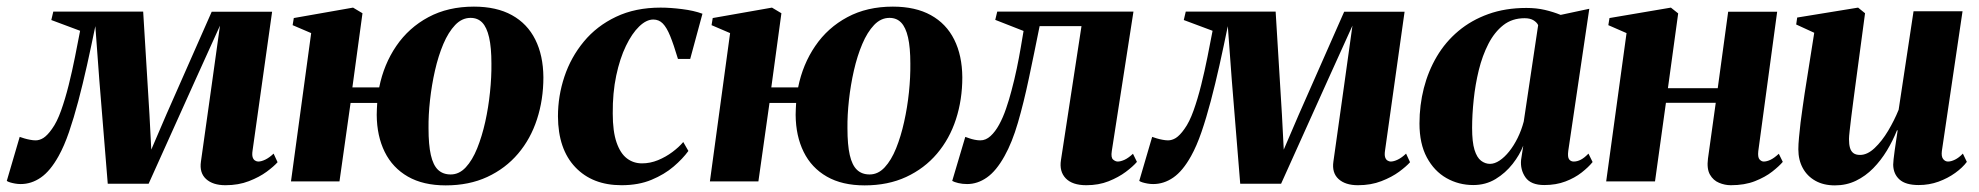

<svg xmlns="http://www.w3.org/2000/svg" viewBox="-50 -548 5978 580"><path d="M631 11.5Q593 11.5 572.5 -7.2Q552 -26 557 -60L589.5 -291L614.5 -470.5L540 -306L399 7H275.5L250 -306.5L238 -469Q225.5 -408 212.8 -350.8Q200 -293.5 186.5 -242.5Q173 -191.5 158.5 -149.2Q144 -107 127 -76.5Q102 -31.5 73.5 -11.8Q45 8 12.5 8Q4 8 -4.5 6.5Q-13 5 -19.5 3Q-26 1 -29.5 -1.5L9.5 -134.5Q15 -132.5 23.2 -130Q31.5 -127.5 40.8 -125.8Q50 -124 57.5 -124Q63.5 -124 69.2 -125.8Q75 -127.5 81 -131.2Q87 -135 93.5 -141.8Q100 -148.5 107 -158.5Q122 -179 134.5 -214Q147 -249 157.5 -291Q168 -333 176.5 -375.8Q185 -418.5 192 -455L105 -487.5L111 -513H382.5L401.5 -202L407 -96L452.5 -202L589.5 -512.5H772L713 -93.5Q711 -80.5 713.2 -73.2Q715.5 -66 720.5 -63Q725.5 -60 730 -60Q739.5 -60 751.8 -66Q764 -72 776.5 -84L788.5 -58Q777.5 -45.5 755.5 -29.2Q733.5 -13 702 -0.8Q670.5 11.5 631 11.5Z M1014.5 -284H1095.5Q1109.5 -354 1147.2 -409.2Q1185 -464.5 1244.2 -496.2Q1303.5 -528 1381.5 -528Q1450 -528 1496.5 -502.2Q1543 -476.5 1567 -428.5Q1591 -380.5 1591.5 -314.5Q1591.5 -247 1572.2 -187.8Q1553 -128.5 1515 -83.8Q1477 -39 1422 -13.5Q1367 12 1296.5 12Q1228.5 12 1182.2 -14.5Q1136 -41 1112.2 -89Q1088.5 -137 1088 -201Q1088 -210 1088.5 -219Q1089 -228 1089.5 -237H1009L975.5 0H829L890 -448L834 -472L837.5 -493.5L1016.5 -525L1045 -508ZM1371.5 -494Q1345.5 -494 1325 -472.5Q1304.5 -451 1289.2 -415Q1274 -379 1264 -335Q1254 -291 1249 -245.5Q1244 -200 1244.5 -160.5Q1244.5 -110.5 1251.5 -79.8Q1258.5 -49 1273.2 -35Q1288 -21 1311.5 -21Q1337 -21 1357 -42.5Q1377 -64 1391.5 -100Q1406 -136 1415.8 -179.8Q1425.5 -223.5 1430.2 -269.5Q1435 -315.5 1434.5 -356Q1434.5 -404.5 1427.5 -435Q1420.5 -465.5 1406.8 -479.8Q1393 -494 1371.5 -494Z M1827.5 11.5Q1739.5 11.5 1687.8 -43Q1636 -97.5 1635.5 -196.5Q1635.5 -258 1655 -316.5Q1674.5 -375 1713.5 -422.2Q1752.5 -469.5 1810.8 -497.2Q1869 -525 1945.5 -525Q1974.5 -525 2010.5 -520.5Q2046.5 -516 2072 -506.5L2035 -370H1998Q1985 -413.5 1974.5 -439.2Q1964 -465 1952.2 -477Q1940.5 -489 1923.5 -489Q1902.5 -489 1880.8 -468Q1859 -447 1840.8 -409.2Q1822.5 -371.5 1811.5 -319.5Q1800.5 -267.5 1801 -205Q1801 -151 1812.5 -117.8Q1824 -84.5 1843.8 -69.5Q1863.5 -54.5 1889.5 -54.5Q1914 -54.5 1937.8 -64.2Q1961.5 -74 1981.2 -88.8Q2001 -103.5 2014 -119L2029.5 -92Q2012.5 -68.5 1984.8 -44.8Q1957 -21 1918 -4.8Q1879 11.5 1827.5 11.5Z M2280 -284H2361Q2375 -354 2412.8 -409.2Q2450.5 -464.5 2509.8 -496.2Q2569 -528 2647 -528Q2715.5 -528 2762 -502.2Q2808.5 -476.5 2832.5 -428.5Q2856.5 -380.5 2857 -314.5Q2857 -247 2837.8 -187.8Q2818.5 -128.5 2780.5 -83.8Q2742.5 -39 2687.5 -13.5Q2632.5 12 2562 12Q2494 12 2447.8 -14.5Q2401.5 -41 2377.8 -89Q2354 -137 2353.5 -201Q2353.5 -210 2354 -219Q2354.5 -228 2355 -237H2274.5L2241 0H2094.5L2155.5 -448L2099.5 -472L2103 -493.5L2282 -525L2310.5 -508ZM2637 -494Q2611 -494 2590.5 -472.5Q2570 -451 2554.8 -415Q2539.5 -379 2529.5 -335Q2519.5 -291 2514.5 -245.5Q2509.5 -200 2510 -160.5Q2510 -110.5 2517 -79.8Q2524 -49 2538.8 -35Q2553.5 -21 2577 -21Q2602.5 -21 2622.5 -42.5Q2642.5 -64 2657 -100Q2671.5 -136 2681.2 -179.8Q2691 -223.5 2695.8 -269.5Q2700.5 -315.5 2700 -356Q2700 -404.5 2693 -435Q2686 -465.5 2672.2 -479.8Q2658.5 -494 2637 -494Z M3308.5 -91.5Q3305.5 -72 3312.5 -66Q3319.5 -60 3326.5 -60Q3335 -60 3346.8 -65.2Q3358.5 -70.5 3372.5 -83.5L3384.5 -59Q3372.5 -45 3350.8 -28.8Q3329 -12.5 3299 -0.5Q3269 11.5 3231.5 11.5Q3189.5 11.5 3169.5 -9.2Q3149.5 -30 3155 -64.5L3217 -469H3090.5Q3074 -386.5 3058.2 -312Q3042.5 -237.5 3025 -177.5Q3007.5 -117.5 2984.5 -76.5Q2959.5 -31.5 2931.2 -11.8Q2903 8 2871.5 8Q2857 8 2844.8 5Q2832.5 2 2826.5 -1.5L2866 -134.5Q2871.5 -132.5 2878.8 -130Q2886 -127.5 2894.5 -125.8Q2903 -124 2911.5 -124Q2928 -124 2942.2 -137Q2956.5 -150 2968.2 -171.5Q2980 -193 2989.2 -220Q2998.5 -247 3005.5 -274Q3014.5 -307.5 3021.5 -341Q3028.5 -374.5 3033.5 -404.2Q3038.5 -434 3042 -454.5L2956.5 -488L2962.5 -513H3374Z M4052 11.5Q4014 11.5 3993.5 -7.2Q3973 -26 3978 -60L4010.5 -291L4035.5 -470.5L3961 -306L3820 7H3696.5L3671 -306.5L3659 -469Q3646.5 -408 3633.8 -350.8Q3621 -293.5 3607.5 -242.5Q3594 -191.5 3579.5 -149.2Q3565 -107 3548 -76.5Q3523 -31.5 3494.5 -11.8Q3466 8 3433.5 8Q3425 8 3416.5 6.5Q3408 5 3401.5 3Q3395 1 3391.5 -1.5L3430.5 -134.5Q3436 -132.5 3444.2 -130Q3452.5 -127.5 3461.8 -125.8Q3471 -124 3478.5 -124Q3484.5 -124 3490.2 -125.8Q3496 -127.5 3502 -131.2Q3508 -135 3514.5 -141.8Q3521 -148.5 3528 -158.5Q3543 -179 3555.5 -214Q3568 -249 3578.5 -291Q3589 -333 3597.5 -375.8Q3606 -418.5 3613 -455L3526 -487.5L3532 -513H3803.5L3822.5 -202L3828 -96L3873.5 -202L4010.5 -512.5H4193L4134 -93.5Q4132 -80.5 4134.2 -73.2Q4136.5 -66 4141.5 -63Q4146.5 -60 4151 -60Q4160.5 -60 4172.8 -66Q4185 -72 4197.5 -84L4209.5 -58Q4198.5 -45.5 4176.5 -29.2Q4154.5 -13 4123 -0.8Q4091.5 11.5 4052 11.5Z M4687.5 -92.5Q4685 -73.5 4690 -66.8Q4695 -60 4704 -60Q4714.5 -60 4725.2 -65.5Q4736 -71 4748.5 -84L4761 -58.5Q4748.5 -43 4727.8 -26.8Q4707 -10.5 4678.8 0.2Q4650.5 11 4615 11Q4574.5 11 4558.2 -12.2Q4542 -35.5 4545 -65.5L4551.5 -108Q4541 -80.5 4519.5 -53Q4498 -25.5 4468 -7.2Q4438 11 4400.5 11Q4356.5 11 4319.5 -10Q4282.5 -31 4260.2 -72.5Q4238 -114 4238 -175Q4238 -230 4251.2 -281.8Q4264.5 -333.5 4290.5 -377.5Q4316.5 -421.5 4355.5 -454.2Q4394.5 -487 4446 -505.5Q4497.5 -524 4561 -524Q4591.5 -524 4617 -518Q4642.5 -512 4664.5 -503L4751 -521.5ZM4596.5 -472Q4593 -480 4582.8 -486.5Q4572.5 -493 4555.5 -493Q4518 -493 4491.2 -472Q4464.5 -451 4446.2 -415.5Q4428 -380 4417.2 -336.2Q4406.5 -292.5 4401.8 -247Q4397 -201.5 4397 -161.5Q4397 -119 4404.2 -95.5Q4411.5 -72 4424 -62.5Q4436.5 -53 4451 -53Q4465 -53 4480 -63Q4495 -73 4509 -90.5Q4523 -108 4534.5 -131.2Q4546 -154.5 4553 -181Z M5261.5 -91.5Q5259.5 -73 5265.2 -66.5Q5271 -60 5278 -60Q5287 -60 5298.2 -65.2Q5309.5 -70.5 5323.5 -83.5L5335.5 -59Q5324.5 -46 5303.5 -29.5Q5282.5 -13 5251.5 -0.8Q5220.5 11.5 5178.5 11.5Q5160.5 11.5 5143 4.2Q5125.5 -3 5115.5 -20.5Q5105.5 -38 5109.5 -69L5133 -237.5H4982.5L4949.5 0H4802L4863.5 -448L4808.5 -472L4812 -493.5L4997.5 -525L5019.5 -507.5L4988.5 -281.5H5139L5170.5 -512.5H5318.5Z M5493 12Q5458.5 12 5433.8 -2Q5409 -16 5395.8 -40.5Q5382.5 -65 5382.5 -97Q5382.5 -112 5384.5 -133Q5386.5 -154 5389.2 -177.8Q5392 -201.5 5395.5 -224.2Q5399 -247 5401.5 -265.5L5430.5 -449L5376 -474L5379 -495L5563 -525L5584 -508L5554 -284Q5551.5 -264 5548.2 -240Q5545 -216 5542.2 -193.2Q5539.5 -170.5 5537.5 -153Q5535.5 -135.5 5535.5 -128Q5535.5 -112 5538.5 -101.5Q5541.5 -91 5548.8 -85.5Q5556 -80 5569 -80Q5591 -80 5613 -100.8Q5635 -121.5 5653.8 -153Q5672.5 -184.5 5685.5 -216.5L5730.5 -514H5878.5L5816 -91.5Q5814 -75 5820 -67.5Q5826 -60 5834.5 -60Q5844 -60 5855.8 -65.8Q5867.5 -71.5 5879.5 -84L5891.5 -59Q5878.5 -41.5 5856.2 -25.5Q5834 -9.5 5805.8 0.8Q5777.5 11 5746 11Q5706.5 11 5688 -5.8Q5669.5 -22.5 5669 -50.5Q5669 -55.5 5670.2 -67Q5671.5 -78.5 5673.5 -93.2Q5675.5 -108 5678 -124Q5680.5 -140 5682.5 -154L5680.5 -154.5Q5668 -123 5650 -93.2Q5632 -63.5 5608.8 -39.8Q5585.5 -16 5556.5 -2Q5527.5 12 5493 12Z"/></svg>

Font: Merriweather 120pt ExtraBold
Style: Italic
Weight: 800
Italic angle: -7.8°
Version: Version 2.101